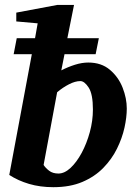

<svg xmlns="http://www.w3.org/2000/svg" viewBox="-20 -757 572 789"><path d="M501 -311Q501 -275.4 491.5 -232.2Q481.9 -189 460.7 -146Q439.5 -103 404.5 -67.1Q369.6 -31.2 318.8 -9.5Q268.1 12.2 199.2 12.2Q145 12.2 99.6 -1.2Q54.2 -14.6 18.1 -38.1L110.8 -534.2H36.1L48.8 -600.1H124L134.8 -661.1L46.9 -668.9V-705.1L215.8 -736.8H284.2L256.8 -600.1H386.2L373 -534.2H245.1L231.9 -467.8Q259.3 -481.9 288.1 -491Q316.9 -500 342.8 -500Q396.5 -500 431.6 -470.2Q466.8 -440.4 483.9 -396.7Q501 -353 501 -311ZM361.8 -307.1Q361.8 -370.1 344.5 -397Q327.1 -423.8 310.1 -423.8Q289.1 -423.8 263.4 -410.6Q237.8 -397.5 214.8 -377.9L159.2 -79.1Q167.5 -66.4 182.1 -55.2Q196.8 -43.9 220.2 -43.9Q245.1 -43.9 270 -67.1Q294.9 -90.3 315.7 -128.9Q336.4 -167.5 349.1 -214.1Q361.8 -260.7 361.8 -307.1Z"/></svg>

Font: Charis
Style: Bold Italic
Weight: 700
Italic angle: -11°
Designer: Walt Agee, Miriam Martin, Annie Olsen, Victor Gaultney, Lorna Priest, Alan Ward, Bob Hallissy, Martin Hosken, Sharon Cor
Foundry: SIL Global
Version: Version 7.000